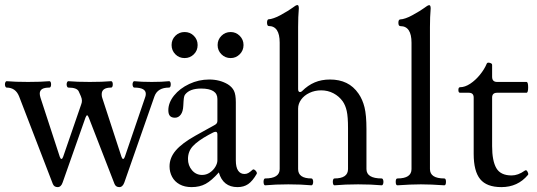

<svg xmlns="http://www.w3.org/2000/svg" viewBox="-21 -747 2174 778"><path d="M192.9 -2 56.2 -356.9Q42 -392.1 5.9 -392.1Q2.9 -392.1 1 -396Q-1 -399.9 -1 -405.3Q-1 -410.2 1 -414.1Q2.9 -418 5.9 -418Q40.5 -415 92.8 -415Q144.5 -415 179.2 -418Q182.6 -418 184.3 -414.3Q186 -410.6 186 -405.3Q186 -399.4 184.3 -395.8Q182.6 -392.1 179.2 -392.1Q158.7 -392.1 149.4 -386Q140.1 -379.9 140.1 -367.7Q140.1 -360.8 143.1 -351.1L221.2 -111.8Q224.1 -103 228 -103Q231.9 -103 234.9 -111.8L308.1 -324.2Q311 -331.5 311 -338.9Q311 -347.2 306.6 -357.4L298.3 -376Q291.5 -392.1 255.9 -392.1Q252.9 -392.1 251 -396Q249 -399.9 249 -405.3Q249 -410.2 251 -414.1Q252.9 -418 255.9 -418Q290.5 -415 342.8 -415Q394.5 -415 429.2 -418Q432.6 -418 434.3 -414.3Q436 -410.6 436 -405.3Q436 -399.4 434.3 -395.8Q432.6 -392.1 429.2 -392.1Q391.1 -392.1 391.1 -365.2Q391.1 -356.4 393.1 -351.1L471.2 -111.8Q474.1 -103 478 -103Q481.9 -103 484.9 -111.8L567.9 -355Q569.8 -360.8 569.8 -366.7Q569.8 -392.1 522.9 -392.1Q520 -392.1 518.1 -396Q516.1 -399.9 516.1 -405.3Q516.1 -410.2 518.1 -414.1Q520 -418 522.9 -418Q551.3 -415 593.8 -415Q635.7 -415 664.1 -418Q667.5 -418 669.2 -414.3Q670.9 -410.6 670.9 -405.3Q670.9 -399.4 669.2 -395.8Q667.5 -392.1 664.1 -392.1Q617.7 -392.1 605 -356.9L482.9 -7.8Q476.1 11.2 462.4 11.2Q448.2 11.2 442.9 -2L338.9 -270Q335 -279.8 332 -279.8Q329.1 -279.8 325.2 -270L232.9 -7.8Q226.6 11.2 212.4 11.2Q198.2 11.2 192.9 -2Z M1019.5 -43Q1002.4 -13.2 984.6 -1Q966.8 11.2 941.4 11.2Q882.8 11.2 865.7 -48.3Q836.4 -15.1 812.3 -2Q788.1 11.2 755.4 11.2Q727.1 11.2 706.8 0Q686.5 -11.2 676.3 -30.5Q666 -49.8 666 -72.8Q666 -107.9 691.4 -137.5Q716.8 -167 771 -197.3L850.1 -241.2Q859.9 -246.6 859.9 -256.8V-346.2Q859.9 -388.2 793.9 -388.2Q747.6 -388.2 729 -363.8Q725.6 -359.9 724.1 -350.1Q722.7 -340.3 721.7 -318.4Q720.7 -294.9 711.4 -282.5Q702.1 -270 688 -270Q674.3 -270 667.7 -277.3Q661.1 -284.7 661.1 -300.3Q661.1 -331.1 684.3 -359.9Q707.5 -388.7 745.8 -406.7Q784.2 -424.8 826.7 -424.8Q869.6 -424.8 902.3 -405.3Q919.4 -394.5 927 -379.2Q934.6 -363.8 934.6 -332.5V-97.2Q934.6 -69.3 943.8 -55.7Q953.1 -42 969.7 -42Q978 -42 985.1 -45.9Q992.2 -49.8 1002.4 -59.1Q1005.4 -62 1010.3 -59.1Q1015.1 -56.2 1018.1 -51Q1021 -45.9 1019.5 -43ZM859.9 -202.1Q859.9 -212.9 853 -212.9Q848.6 -212.9 842.8 -210.2Q836.9 -207.5 823.7 -200.2Q780.3 -176.3 760.5 -154.8Q740.7 -133.3 740.7 -103Q740.7 -76.2 757.1 -57.1Q773.4 -38.1 797.9 -38.1Q814.9 -38.1 829.1 -47.6Q843.3 -57.1 851.6 -71Q859.9 -85 859.9 -97.2ZM674.3 -564.5Q674.3 -586.9 689.7 -602.1Q705.1 -617.2 727.1 -617.2Q749.5 -617.2 764.6 -601.8Q779.8 -586.4 779.8 -564.5Q779.8 -542 764.4 -526.9Q749 -511.7 727.1 -511.7Q704.6 -511.7 689.5 -527.1Q674.3 -542.5 674.3 -564.5ZM860.8 -564.5Q860.8 -586.4 876.2 -601.8Q891.6 -617.2 913.6 -617.2Q935.1 -617.2 950.4 -601.8Q965.8 -586.4 965.8 -564.5Q965.8 -542.5 950.4 -527.1Q935.1 -511.7 913.6 -511.7Q891.6 -511.7 876.2 -527.1Q860.8 -542.5 860.8 -564.5Z M1532.7 -10.3Q1532.7 -4.4 1530.8 -0.2Q1528.8 3.9 1525.9 3.9Q1483.4 0 1430.2 0Q1377 0 1334 3.9Q1331.1 3.9 1329.3 -0.2Q1327.6 -4.4 1327.6 -10.3Q1327.6 -16.1 1329.3 -20Q1331.1 -23.9 1334 -23.9Q1389.2 -23.9 1389.2 -62V-228Q1389.2 -273.9 1384 -297.1Q1378.9 -320.3 1367.7 -336.4Q1353 -356.9 1330.3 -368.9Q1307.6 -380.9 1280.3 -380.9Q1254.4 -380.9 1232.9 -370.6Q1211.4 -360.4 1199.2 -343.3Q1187 -326.2 1187 -307.1V-62Q1187 -23.9 1241.2 -23.9Q1244.1 -23.9 1246.1 -19.8Q1248 -15.6 1248 -10.3Q1248 -4.4 1246.1 -0.2Q1244.1 3.9 1241.2 3.9Q1199.7 0 1147.5 0Q1094.7 0 1053.2 3.9Q1050.3 3.9 1048.6 -0.2Q1046.9 -4.4 1046.9 -10.3Q1046.9 -16.1 1048.6 -20Q1050.3 -23.9 1053.2 -23.9Q1112.3 -23.9 1112.3 -62V-574.2Q1112.3 -641.6 1067.4 -641.6Q1064.5 -641.6 1062.7 -645.5Q1061 -649.4 1061 -655.3Q1061 -661.1 1062.7 -665Q1064.5 -668.9 1067.4 -668.9Q1075.2 -668.9 1088.6 -673.6Q1102.1 -678.2 1115.2 -685.5Q1148.9 -704.1 1162.6 -714.4Q1178.2 -726.6 1184.1 -726.6Q1189.9 -726.6 1189.9 -712.9Q1187 -679.7 1187 -637.7V-386.2Q1187 -374 1194.8 -374Q1199.2 -374 1203.1 -377.9Q1226.6 -401.4 1254.2 -413.1Q1281.7 -424.8 1316.4 -424.8Q1354 -424.8 1382.8 -410.9Q1411.6 -397 1432.1 -367.2Q1448.2 -343.8 1456.1 -312Q1463.9 -280.3 1463.9 -224.1V-62Q1463.9 -23.9 1525.9 -23.9Q1528.8 -23.9 1530.8 -19.8Q1532.7 -15.6 1532.7 -10.3Z M1786.1 -10.3Q1786.1 3.9 1779.3 3.9Q1724.6 0 1684.6 0Q1644.5 0 1589.4 3.9Q1582.5 3.9 1582.5 -10.3Q1582.5 -23.9 1589.4 -23.9Q1646.5 -23.9 1646.5 -62V-573.7Q1646.5 -641.1 1601.6 -641.1Q1593.3 -641.1 1593.3 -654.8Q1593.3 -668.5 1601.6 -668.5Q1609.4 -668.5 1622.8 -673.1Q1636.2 -677.7 1649.4 -685.1Q1683.1 -703.6 1696.8 -713.9Q1712.4 -726.1 1718.3 -726.1Q1724.1 -726.1 1724.1 -712.4Q1721.2 -679.2 1721.2 -637.2V-62Q1721.2 -23.9 1779.3 -23.9Q1786.1 -23.9 1786.1 -10.3Z M1898.4 -123.5V-351.6Q1898.4 -371.1 1878.9 -371.1H1843.3Q1836.4 -371.1 1836.4 -382.3Q1836.4 -393.6 1843.3 -393.6Q1862.8 -393.6 1884.3 -407.7Q1905.8 -421.9 1923.8 -444.1Q1941.9 -466.3 1951.2 -488.8Q1953.1 -493.2 1958.5 -493.2Q1960.4 -493.2 1964.4 -492.2Q1968.8 -490.7 1970.9 -489Q1973.1 -487.3 1973.1 -483.9V-436Q1973.1 -415 1993.2 -415H2112.3Q2119.1 -415 2119.1 -393.1Q2119.1 -371.1 2112.3 -371.1H1993.2Q1973.1 -371.1 1973.1 -351.6V-154.8Q1973.1 -95.2 1990.2 -65.7Q2007.3 -36.1 2052.2 -36.1Q2078.1 -36.1 2105 -55.2Q2107.4 -57.1 2109.9 -57.1Q2113.8 -57.1 2116.7 -51Q2119.6 -44.9 2119.6 -42Q2119.6 -39.6 2118.2 -38.1Q2077.1 11.2 2010.7 11.2Q1951.2 11.2 1924.8 -21Q1898.4 -53.2 1898.4 -123.5Z"/></svg>

Font: JuniusX
Style: Regular
Weight: 400
Designer: Peter S. Baker
Foundry: Briery Creek Software
Version: Version 1.004